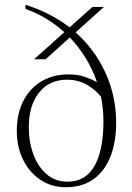

<svg xmlns="http://www.w3.org/2000/svg" viewBox="-20 -770 550 800"><path d="M254 10Q194 10 148 -21Q102 -52 76 -105Q50 -158 50 -225Q50 -296 77 -349Q104 -402 152.5 -431Q201 -460 265 -460Q305 -460 333 -450Q361 -440 384 -428Q366 -481 337 -528Q308 -575 271 -614L170 -523H122L248 -636Q176 -701 86 -733V-750Q138 -734 184.5 -710Q231 -686 270 -656L365 -741H413L295 -635Q375 -564 419.5 -466.5Q464 -369 464 -259Q464 -179 440.5 -118.5Q417 -58 370.5 -24Q324 10 254 10ZM100 -240Q100 -178 119.5 -126Q139 -74 175 -43.5Q211 -13 261 -13Q337 -13 374 -79Q411 -145 411 -264Q411 -316 401 -367Q375 -399 339 -418.5Q303 -438 260 -438Q185 -438 142.5 -384Q100 -330 100 -240Z"/></svg>

Font: Spectral ExtraLight
Style: Regular
Weight: 275
Designer: Jean-Baptiste Levee
Foundry: Production Type
Version: Version 2.001